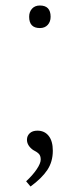

<svg xmlns="http://www.w3.org/2000/svg" viewBox="-20 -543 273 698"><path d="M91 135 75 116Q98 95 113 73Q128 51 128 37Q128 23 121 16Q114 9 100 2Q78 -14 78 -35Q78 -49 88 -58.5Q98 -68 116 -68Q142 -68 157 -49Q172 -30 172 5Q172 45 152 75Q132 105 91 135ZM125 -441Q86 -441 86 -482Q86 -500 96.5 -511.5Q107 -523 125 -523Q164 -523 164 -482Q164 -464 153.5 -452.5Q143 -441 125 -441Z"/></svg>

Font: Readex Pro Light
Style: Regular
Weight: 300
Designer: Bonnie Shaver-Troup, Thomas Jockin
Foundry: Lexend
Version: Version 1.200; ttfautohint (v1.8.3)